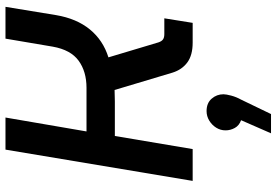

<svg xmlns="http://www.w3.org/2000/svg" viewBox="-178 -562 1033 718"><g transform="rotate(-90 339.0 -203.5)"><path d="M21 0 138 -700H258L206 -397H369Q430 -397 470.5 -426.5Q511 -456 523 -523L553 -700H672L641 -511Q628 -434 587.5 -384.5Q547 -335 483 -315L539 -128Q543 -116 550 -111Q557 -106 570 -106H629L612 0H538Q491 0 464 -20Q437 -40 426 -75L361 -292Q351 -292 339.5 -291.5Q328 -291 318 -291H189L140 0ZM199 293 248 181Q228 174 219 157.5Q210 141 210 123Q210 104 220 88Q230 72 246.5 62Q263 52 282 52Q312 52 328.5 71Q345 90 345 115Q345 125 340 144Q335 163 325 181L271 293Z"/></g></svg>

Font: MuseoModerno Medium
Style: Italic
Weight: 500
Italic angle: -9°
Designer: Pablo Cosgaya, Héctor Gatti, Marcela Romero, and the Authors of The MuseoModerno Project.
Foundry: Omnibus-Type Team
Version: Version 1.003